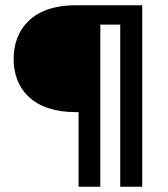

<svg xmlns="http://www.w3.org/2000/svg" viewBox="-20 -713 640 733"><path d="M523 -693H268C106 -693 32 -602 32 -488C32 -375 105 -285 268 -285H280V0H363V-619H439V0H523Z"/></svg>

Font: Malmofest
Style: Regular
Weight: 400
Designer: Jonny Pinhorn (Poppins), Kolossal
Version: Version 1.004;Glyphs 3.1.2 (3151)